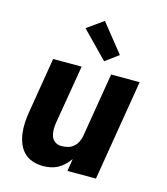

<svg xmlns="http://www.w3.org/2000/svg" viewBox="-115 -859 830 956"><g transform="rotate(15 300.0 -381.0)"><path d="M197 8Q168 8 142 -0.5Q116 -9 97.5 -27.5Q79 -46 69 -71Q59 -96 55.5 -123Q52 -150 53.5 -178.5Q55 -207 60 -235L107 -520H254L203 -216Q200 -198 200.5 -180Q201 -162 206.5 -146.5Q212 -131 226 -121.5Q240 -112 258 -112Q274 -112 290.5 -116Q307 -120 320 -131Q333 -142 340.5 -157Q348 -172 351 -188L406 -520H553L467 0H320L330 -64Q318 -47 303.5 -33Q289 -19 271.5 -9.5Q254 0 234.5 4Q215 8 197 8ZM355 -575 223 -710 307 -770 423 -625Z"/></g></svg>

Font: Iosevka Aile Heavy
Style: Italic
Weight: 900
Italic angle: -9°
Designer: Belleve Invis
Foundry: Belleve Invis
Version: Version 31.1.0; ttfautohint (v1.8.4)